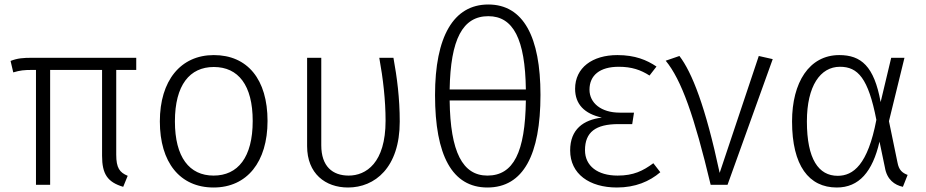

<svg xmlns="http://www.w3.org/2000/svg" viewBox="-20 -822 4118 854"><path d="M586 -511V-565H124C82 -565 58 -563 27 -551L39 -500C70 -509 85 -511 126 -511H140V0H203V-511H434V-129C434 -48 458 -12 528 9L548 -40C512 -55 497 -75 497 -134V-511Z M931 -577C783 -577 691 -463 691 -282C691 -100 780 12 930 12C1079 12 1170 -102 1170 -284C1170 -469 1081 -577 931 -577ZM931 -524C1040 -524 1104 -443 1104 -284C1104 -122 1038 -41 930 -41C822 -41 758 -123 758 -282C758 -444 824 -524 931 -524Z M1730 -565H1667C1684 -472 1695 -376 1695 -285C1695 -97 1608 -41 1531 -41C1459 -41 1409 -82 1409 -176V-565H1346V-172C1346 -50 1427 12 1528 12C1647 12 1758 -76 1758 -281C1758 -386 1746 -477 1730 -565Z M2152 -802C1997 -802 1915 -659 1915 -399C1915 -131 1991 12 2148 12C2308 12 2384 -134 2384 -400C2384 -658 2308 -802 2152 -802ZM2152 -750C2263 -750 2316 -648 2319 -424H1980C1984 -648 2038 -750 2152 -750ZM2148 -41C2038 -41 1983 -145 1980 -375H2319C2316 -145 2264 -41 2148 -41Z M2726 -577C2615 -577 2538 -521 2538 -427C2538 -359 2579 -316 2657 -299C2575 -289 2516 -247 2516 -153C2516 -48 2602 12 2724 12C2806 12 2869 -15 2917 -56L2886 -96C2840 -62 2798 -41 2727 -41C2638 -41 2582 -84 2582 -154C2582 -234 2629 -270 2731 -270H2792L2800 -321H2736C2654 -321 2602 -364 2602 -423C2602 -487 2648 -525 2732 -525C2790 -525 2830 -511 2869 -486L2900 -526C2857 -555 2805 -577 2726 -577Z M3002 -573 2941 -552C3011 -467 3068 -306 3141 0H3216L3417 -559L3355 -573L3181 -53C3118 -348 3058 -500 3002 -573Z M3713 -577C3579 -577 3503 -455 3503 -282C3503 -85 3578 12 3702 12C3801 12 3861 -58 3892 -192L3916 -77C3925 -23 3959 1 3996 9L4017 -44C3993 -53 3978 -66 3972 -99L3934 -283L4003 -565H3944L3897 -368C3868 -528 3810 -577 3713 -577ZM3716 -525C3796 -525 3842 -474 3878 -289C3840 -89 3775 -40 3706 -40C3621 -40 3569 -114 3569 -282C3569 -440 3629 -525 3716 -525Z"/></svg>

Font: Glow Sans SC Normal
Style: Regular
Weight: 400
Designer: Ryoko NISHIZUKA (kana, bopomofo & ideographs); Paul D. Hunt (Latin, Greek & Cyrillic); Sandoll Communications, Soo-young
Version: Version 0.93